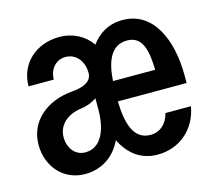

<svg xmlns="http://www.w3.org/2000/svg" viewBox="-82 -617 824 734"><g transform="rotate(-15 330.0 -250.0)"><path d="M457 16C545 16 612 -43 627 -130H526C517 -91 489 -64 450 -64C380 -64 364 -139 362 -220H634V-250C634 -389 582 -516 459 -516C404 -516 364 -491 335 -452C308 -491 263 -516 209 -516C117 -516 47 -454 47 -364H147C147 -404 173 -436 212 -436C255 -436 282 -399 282 -354C282 -318 243 -305 203 -302C104 -294 26 -233 26 -138C26 -51 85 16 170 16C238 16 290 -22 316 -79C344 -22 390 16 457 16ZM126 -141C126 -191 166 -223 218 -230C242 -233 264 -241 282 -254V-210C282 -135 258 -64 192 -64C152 -64 126 -98 126 -141ZM364 -300C369 -374 390 -436 456 -436C519 -436 529 -372 531 -300Z"/></g></svg>

Font: Uncut Plan8
Style: Regular
Weight: 400
Designer: Kasper Nordkvist
Foundry: UNCUT.wtf
Version: Version 1.002;Glyphs 3.1.2 (3151)